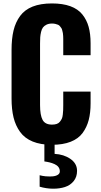

<svg xmlns="http://www.w3.org/2000/svg" viewBox="-20 -840 591 1128"><path d="M212.9 256.8V189.5Q228.5 193.8 248 195.8Q260.3 196.8 272 196.8Q279.3 196.3 286.6 196.3Q305.7 195.3 318.6 187.7Q331.5 180.2 331.5 167Q331.5 152.3 323.5 141.6Q315.4 130.9 300.8 124.3Q286.1 117.7 272.2 114.3Q258.3 110.8 240.7 108.4V0H300.8V64Q355 66.9 393.3 93.3Q431.6 119.6 432.6 161.1Q432.6 162.6 432.6 164.6Q432.6 198.7 413.6 223.1Q393.6 248.5 361.3 258.8Q330.6 268.6 293.5 268.6Q292 268.6 290 268.6Q251 268.1 212.9 256.8ZM285.2 10.7Q218.8 10.7 171.9 -8.5Q125 -27.8 98.1 -64.9Q71.3 -102.1 59.6 -149.9Q47.9 -197.8 47.9 -261.2V-546.9Q47.9 -612.8 59.6 -661.1Q71.3 -709.5 98.1 -746.1Q125 -782.7 171.6 -801.3Q218.3 -819.8 285.2 -819.8Q348.6 -819.8 393.3 -803.5Q438 -787.1 463.6 -755.4Q489.3 -723.6 500.7 -682.4Q512.2 -641.1 512.2 -585.9V-515.6H351.6V-591.8Q351.6 -605.5 351.6 -610.8Q351.6 -616.2 351.1 -628.4Q350.6 -640.6 349.4 -645.8Q348.1 -650.9 345.9 -660.6Q343.8 -670.4 340.6 -674.8Q337.4 -679.2 332.5 -685.5Q327.6 -691.9 321 -694.6Q314.5 -697.3 305.4 -699.5Q296.4 -701.7 285.6 -701.7Q266.6 -701.7 253.2 -695.1Q239.7 -688.5 232.4 -678.7Q225.1 -668.9 221.2 -652.1Q217.3 -635.3 216.3 -620.8Q215.3 -606.4 215.3 -584.5V-222.7Q215.3 -163.6 230.2 -135.7Q245.1 -107.9 285.6 -107.9Q301.3 -107.9 313 -111.8Q324.7 -115.7 331.8 -124.8Q338.9 -133.8 343 -142.3Q347.2 -150.9 348.9 -166.5Q350.6 -182.1 351.1 -192.9Q351.6 -203.6 351.6 -222.7V-301.8H512.2V-233.4Q512.2 -177.2 501.2 -135Q490.2 -92.8 465.3 -58.8Q440.4 -24.9 395 -7.1Q349.6 10.7 285.2 10.7Z"/></svg>

Font: Oswald
Style: DemiBold
Weight: 600
Designer: Vernon Adams
Foundry: Vernon Adams
Version: 3.0; ttfautohint (v0.95) -l 8 -r 50 -G 200 -x 0 -w "G" -W -c